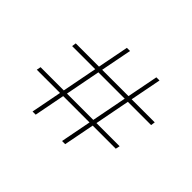

<svg xmlns="http://www.w3.org/2000/svg" viewBox="-112 -782 861 861"><g transform="rotate(45 318.5 -351.5)"><path d="M405.8 -267.1H552.7L548.3 -247.1H401.9L373.5 -101.1H353.5L381.8 -247.1H214.8L186.5 -101.1H166.5L194.8 -247.1H47.4L51.3 -267.1H198.7L231 -434.1H84.5L87.4 -454.1H234.9L263.7 -602.1H283.7L254.9 -454.1H421.9L450.7 -602.1H470.7L441.9 -454.1H588.4L585.4 -434.1H438ZM251 -434.1 218.8 -267.1H385.7L418 -434.1Z"/></g></svg>

Font: TypoPRO Playfair Display SC
Style: Regular
Weight: 400
Designer: Claus Eggers Sørensen
Foundry: Claus Eggers Sørensen
Version: Version 1.004;PS 001.004;hotconv 1.0.70;makeotf.lib2.5.58329